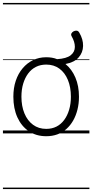

<svg xmlns="http://www.w3.org/2000/svg" viewBox="-20 -909 629 1308"><path d="M295 19Q227 19 176.5 -15Q126 -49 98.5 -109.5Q71 -170 71 -250Q71 -310 87.5 -359Q104 -408 134.5 -444Q165 -480 205.5 -499.5Q246 -519 295 -519Q315 -519 333.5 -516Q352 -513 369 -506Q433 -510 461.5 -532.5Q490 -555 490 -589.5Q490 -624 468 -662Q462 -673 467 -682Q472 -691 482 -696Q492 -701 502.5 -700Q513 -699 520 -687Q547 -641 546 -596Q545 -551 515.5 -517.5Q486 -484 426 -473Q469 -438 493.5 -381Q518 -324 518 -250Q518 -203 507.5 -161.5Q497 -120 478 -87Q459 -54 432 -30Q405 -6 370.5 6.5Q336 19 295 19ZM295 -31Q334 -31 364.5 -46.5Q395 -62 417 -91.5Q439 -121 451 -161.5Q463 -202 463 -250Q463 -315 442.5 -364.5Q422 -414 384.5 -441.5Q347 -469 295 -469Q256 -469 225 -453.5Q194 -438 172 -408.5Q150 -379 138 -339Q126 -299 126 -250Q126 -186 146.5 -136.5Q167 -87 205 -59Q243 -31 295 -31ZM0 369H589V379H0ZM0 -20H589V0H0ZM0 -505H589V-500H0ZM0 -889H589V-879H0Z"/></svg>

Font: Playwrite HR Lijeva Guides
Style: Regular
Weight: 400
Designer: Veronika Burian, José Scaglione
Foundry: TypeTogether
Version: Version 1.003